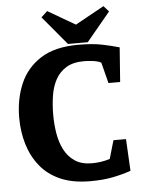

<svg xmlns="http://www.w3.org/2000/svg" viewBox="-56 -844 659 900"><g transform="rotate(-5 273.5 -394.0)"><path d="M332 12Q250 12 192 -13.5Q134 -39 97.5 -84.5Q61 -130 43.5 -188.5Q26 -247 26 -313Q26 -400 56.5 -472Q87 -544 154 -587Q221 -630 332 -630Q397 -630 441.5 -621Q486 -612 524 -601L512 -439H457L432 -537Q418 -545 394 -548Q370 -551 352 -551Q300 -551 267.5 -531Q235 -511 217 -477.5Q199 -444 192.5 -401Q186 -358 186 -313Q186 -269 193 -226Q200 -183 218 -148Q236 -113 267.5 -92Q299 -71 348 -71Q368 -71 389 -74Q410 -77 432 -84L457 -170H516L524 -20Q480 -5 435.5 3.5Q391 12 332 12ZM284 -638 171 -773 200 -800 329 -725 465 -800 489 -773 377 -638Z"/></g></svg>

Font: Manuale ExtraBold
Style: Regular
Weight: 800
Version: Version 1.002